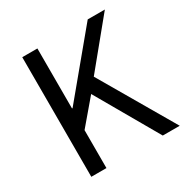

<svg xmlns="http://www.w3.org/2000/svg" viewBox="-153 -784 884 912"><g transform="rotate(-30 289.5 -328.0)"><path d="M90 0V-656H173V-327H176L449 -656H543L338 -406L575 0H482L286 -341L173 -208V0Z"/></g></svg>

Font: Source Sans Pro
Style: Regular
Weight: 400
Designer: Paul D. Hunt
Foundry: Adobe Systems Incorporated
Version: Version 2.021;PS 2.000;hotconv 1.0.86;makeotf.lib2.5.63406